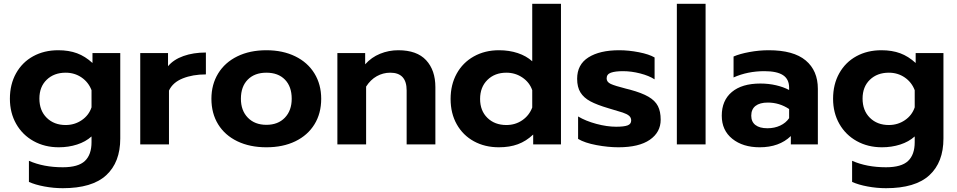

<svg xmlns="http://www.w3.org/2000/svg" viewBox="-20 -759 5031 1009"><path d="M132 197V86Q209 120 310 120Q391 120 426 87Q461 54 461 -12V-42Q430 -14 385 0.5Q340 15 289 15Q215 15 156.5 -17.5Q98 -50 65 -108Q32 -166 32 -240Q32 -316 64.5 -374Q97 -432 154.5 -463.5Q212 -495 286 -495Q342 -495 385 -479Q428 -463 466 -428V-480H612V-31Q612 94 538 162Q464 230 310 230Q262 230 213.5 221Q165 212 132 197ZM461 -195V-285Q445 -327 408.5 -352Q372 -377 325 -377Q264 -377 225.5 -340Q187 -303 187 -241Q187 -178 225.5 -140Q264 -102 325 -102Q372 -102 409.5 -127.5Q447 -153 461 -195Z M717 -480H863V-411Q892 -446 944 -464.5Q996 -483 1062 -483V-368Q993 -368 940.5 -347Q888 -326 868 -283V0H717Z M1091 -240Q1091 -315 1126.5 -373Q1162 -431 1227.5 -463Q1293 -495 1380 -495Q1466 -495 1531.5 -463Q1597 -431 1632.5 -373Q1668 -315 1668 -240Q1668 -163 1632.5 -105.5Q1597 -48 1532 -16.5Q1467 15 1380 15Q1293 15 1227.5 -16.5Q1162 -48 1126.5 -105.5Q1091 -163 1091 -240ZM1513 -240Q1513 -304 1477.5 -340.5Q1442 -377 1380 -377Q1318 -377 1282 -340.5Q1246 -304 1246 -240Q1246 -178 1282.5 -140.5Q1319 -103 1380 -103Q1441 -103 1477 -140.5Q1513 -178 1513 -240Z M1753 -480H1899V-421Q1932 -458 1977.5 -476.5Q2023 -495 2073 -495Q2171 -495 2219.5 -442.5Q2268 -390 2268 -301V0H2117V-284Q2117 -377 2031 -377Q1993 -377 1960 -358.5Q1927 -340 1904 -304V0H1753Z M2348 -239Q2348 -314 2380 -372Q2412 -430 2470 -462.5Q2528 -495 2602 -495Q2656 -495 2701 -480Q2746 -465 2777 -437V-739H2928V0H2782V-52Q2745 -17 2701.5 -1Q2658 15 2602 15Q2528 15 2470.5 -16.5Q2413 -48 2380.5 -105.5Q2348 -163 2348 -239ZM2777 -194V-285Q2763 -326 2725.5 -351.5Q2688 -377 2641 -377Q2580 -377 2541.5 -339Q2503 -301 2503 -239Q2503 -177 2541.5 -139.5Q2580 -102 2641 -102Q2688 -102 2724.5 -127Q2761 -152 2777 -194Z M3018 -29V-147Q3058 -123 3114 -108Q3170 -93 3218 -93Q3259 -93 3278 -100Q3297 -107 3297 -126Q3297 -141 3286 -150.5Q3275 -160 3252.5 -167.5Q3230 -175 3178 -190Q3117 -208 3082.5 -226.5Q3048 -245 3030.5 -273Q3013 -301 3013 -345Q3013 -420 3072.5 -457.5Q3132 -495 3234 -495Q3284 -495 3337.5 -484.5Q3391 -474 3420 -457V-342Q3391 -361 3344.5 -373Q3298 -385 3254 -385Q3213 -385 3190.5 -377Q3168 -369 3168 -347Q3168 -328 3189.5 -318Q3211 -308 3270 -293L3290 -288Q3353 -271 3388 -250.5Q3423 -230 3437.5 -201.5Q3452 -173 3452 -130Q3452 -64 3395 -24.5Q3338 15 3230 15Q3176 15 3114.5 3.5Q3053 -8 3018 -29Z M3537 -739H3688V0H3537Z M3773 -151Q3773 -231 3826 -275.5Q3879 -320 3976 -320Q4019 -320 4058 -311Q4097 -302 4127 -286V-298Q4127 -343 4095 -364Q4063 -385 3997 -385Q3909 -385 3835 -352V-462Q3867 -476 3918 -485.5Q3969 -495 4020 -495Q4150 -495 4214 -441.5Q4278 -388 4278 -292V0H4136V-44Q4075 15 3972 15Q3884 15 3828.5 -29.5Q3773 -74 3773 -151ZM4127 -138V-186Q4076 -220 4015 -220Q3973 -220 3950.5 -202.5Q3928 -185 3928 -151Q3928 -119 3950 -102Q3972 -85 4013 -85Q4050 -85 4080 -99Q4110 -113 4127 -138Z M4458 197V86Q4535 120 4636 120Q4717 120 4752 87Q4787 54 4787 -12V-42Q4756 -14 4711 0.5Q4666 15 4615 15Q4541 15 4482.5 -17.5Q4424 -50 4391 -108Q4358 -166 4358 -240Q4358 -316 4390.5 -374Q4423 -432 4480.5 -463.5Q4538 -495 4612 -495Q4668 -495 4711 -479Q4754 -463 4792 -428V-480H4938V-31Q4938 94 4864 162Q4790 230 4636 230Q4588 230 4539.5 221Q4491 212 4458 197ZM4787 -195V-285Q4771 -327 4734.5 -352Q4698 -377 4651 -377Q4590 -377 4551.5 -340Q4513 -303 4513 -241Q4513 -178 4551.5 -140Q4590 -102 4651 -102Q4698 -102 4735.5 -127.5Q4773 -153 4787 -195Z"/></svg>

Font: Prompt SemiBold
Style: Regular
Weight: 600
Designer: Katatrad Team
Foundry: CadsonDemak
Version: Version 1.001